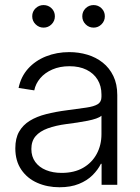

<svg xmlns="http://www.w3.org/2000/svg" viewBox="-20 -748 567 777"><path d="M220.7 9.8Q171.4 9.8 130.9 -8.1Q90.3 -25.9 66.2 -61.3Q42 -96.7 42 -147.9Q42 -188.5 57.4 -215.3Q72.8 -242.2 100.6 -259.3Q128.4 -276.4 166.7 -286.1Q205.1 -295.9 251 -301.8Q297.9 -308.1 328.9 -312.5Q359.9 -316.9 375.2 -326.2Q390.6 -335.4 390.6 -356V-365.7Q390.6 -399.9 375 -425.5Q359.4 -451.2 330.3 -465.6Q301.3 -480 261.2 -480Q222.2 -480 191.9 -466.8Q161.6 -453.6 142.8 -431.4Q124 -409.2 118.7 -382.3L55.2 -392.1Q64.5 -437.5 93.5 -470Q122.6 -502.4 166 -519.8Q209.5 -537.1 260.3 -537.1Q298.8 -537.1 333.7 -526.6Q368.7 -516.1 395.8 -494.6Q422.9 -473.1 438.7 -440.4Q454.6 -407.7 454.6 -363.3V0H391.1V-85H388.2Q376.5 -61 354.5 -39.1Q332.5 -17.1 299.3 -3.7Q266.1 9.8 220.7 9.8ZM229.5 -48.3Q280.3 -48.3 316.2 -68.8Q352.1 -89.4 371.3 -125Q390.6 -160.6 390.6 -205.1V-279.8Q383.8 -273.4 369.1 -268.3Q354.5 -263.2 334.7 -259.3Q314.9 -255.4 292.7 -252Q270.5 -248.5 249.5 -246.1Q205.1 -240.2 173.1 -228.5Q141.1 -216.8 124 -196.8Q106.9 -176.8 106.9 -145Q106.9 -114.3 122.8 -92.5Q138.7 -70.8 166.3 -59.6Q193.8 -48.3 229.5 -48.3ZM358.9 -636.2Q339.8 -636.2 326.4 -649.7Q313 -663.1 313 -682.1Q313 -701.2 326.4 -714.4Q339.8 -727.5 358.9 -727.5Q377.4 -727.5 390.9 -714.4Q404.3 -701.2 404.3 -682.1Q404.3 -663.1 390.9 -649.7Q377.4 -636.2 358.9 -636.2ZM156.2 -636.2Q137.7 -636.2 124 -649.7Q110.4 -663.1 110.4 -682.1Q110.4 -701.2 124 -714.4Q137.7 -727.5 156.2 -727.5Q175.3 -727.5 188.7 -714.4Q202.1 -701.2 202.1 -682.1Q202.1 -663.1 188.7 -649.7Q175.3 -636.2 156.2 -636.2Z"/></svg>

Font: Inter 24pt Light
Style: Regular
Weight: 300
Designer: Rasmus Andersson
Foundry: rsms
Version: Version 4.001;git-66647c0bb